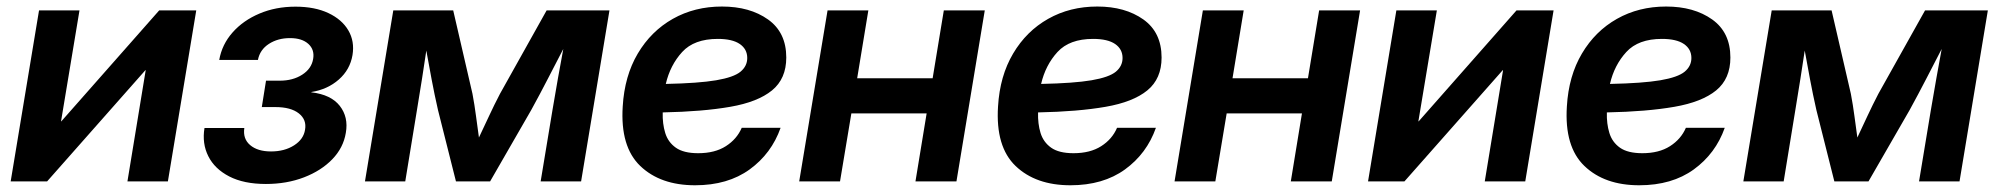

<svg xmlns="http://www.w3.org/2000/svg" viewBox="-20 -547 6026 579"><path d="M486.3 0H364.3L419.4 -335.4H418.5L122.1 0H12.2L97.7 -515.6H219.7L164.1 -181.2H165L460 -515.6H571.8Z M781.7 7.8Q715.3 7.8 671.4 -14.9Q627.4 -37.6 608.2 -75.9Q588.9 -114.3 596.7 -161.1H716.8Q711.9 -128.4 734.4 -109.4Q756.8 -90.3 797.4 -90.3Q837.9 -90.3 866.7 -108.6Q895.5 -127 899.9 -155.8Q905.3 -186 881.1 -205.1Q856.9 -224.1 810.5 -224.1H769.5L782.2 -303.7H823.7Q863.3 -303.7 891.4 -321.8Q919.4 -339.8 924.3 -369.1Q929.2 -397 909.9 -414.6Q890.6 -432.1 854.5 -432.1Q817.9 -432.1 790.8 -414.6Q763.7 -397 757.8 -366.2H641.1Q649.4 -413.1 681.4 -449.2Q713.4 -485.4 762.5 -506.1Q811.5 -526.9 871.1 -526.9Q929.2 -526.9 970.2 -507.6Q1011.2 -488.3 1030.5 -455.3Q1049.8 -422.4 1043 -380.9Q1035.6 -336.9 1001.7 -307.1Q967.8 -277.3 918.9 -269.5V-268.6Q978 -261.7 1004.6 -227.8Q1031.2 -193.8 1022.9 -146.5Q1015.6 -101.6 982.2 -66.9Q948.7 -32.2 896.7 -12.2Q844.7 7.8 781.7 7.8Z M1080.6 0 1166 -515.6H1346.7L1404.8 -264.2Q1411.1 -230.5 1415.5 -196.8Q1419.9 -163.1 1424.3 -132.3Q1439 -163.1 1454.6 -196.8Q1470.2 -230.5 1487.8 -264.2L1628.4 -515.6H1817.9L1732.4 0H1610.4L1646 -214.8Q1654.8 -268.1 1662.8 -312.3Q1670.9 -356.4 1678.7 -399.4Q1655.8 -355.5 1632.3 -309.8Q1608.9 -264.2 1582 -215.3L1458 0H1355L1300.8 -215.3Q1290 -262.7 1281.7 -307.1Q1273.4 -351.6 1265.6 -394.5Q1259.3 -353 1252.7 -309.8Q1246.1 -266.6 1237.3 -214.8L1202.1 0Z M2076.2 11.7Q1971.7 11.7 1910.9 -46.4Q1850.1 -104.5 1857.9 -226.1Q1863.3 -317.9 1903.3 -385.5Q1943.4 -453.1 2009 -490.2Q2074.7 -527.3 2157.2 -527.3Q2241.2 -527.3 2296.1 -488.3Q2351.1 -449.2 2351.1 -373.5Q2351.1 -309.6 2308.1 -274.4Q2265.1 -239.3 2182.1 -224.9Q2099.1 -210.4 1978.5 -208Q1977.5 -173.8 1986.1 -146Q1994.6 -118.2 2018.1 -101.6Q2041.5 -85 2085.4 -85Q2135.7 -85 2168.9 -106.2Q2202.1 -127.4 2216.8 -161.6H2334Q2306.6 -84 2240.7 -36.1Q2174.8 11.7 2076.2 11.7ZM1987.8 -293.9Q2086.4 -295.9 2139.6 -304.9Q2192.9 -314 2213.1 -330.8Q2233.4 -347.7 2233.4 -372.1Q2233.4 -398.9 2210.9 -414.3Q2188.5 -429.7 2144.5 -429.7Q2073.2 -429.7 2037.1 -390.1Q2001 -350.6 1987.8 -293.9Z M2598.6 -515.6 2564.9 -311H2792.5L2826.2 -515.6H2949.7L2864.3 0H2740.7L2774.4 -205.1H2547.4L2513.2 0H2390.1L2475.6 -515.6Z M3208 11.7Q3103.5 11.7 3042.7 -46.4Q2981.9 -104.5 2989.7 -226.1Q2995.1 -317.9 3035.2 -385.5Q3075.2 -453.1 3140.9 -490.2Q3206.5 -527.3 3289.1 -527.3Q3373 -527.3 3428 -488.3Q3482.9 -449.2 3482.9 -373.5Q3482.9 -309.6 3439.9 -274.4Q3397 -239.3 3314 -224.9Q3231 -210.4 3110.4 -208Q3109.4 -173.8 3117.9 -146Q3126.5 -118.2 3149.9 -101.6Q3173.3 -85 3217.3 -85Q3267.6 -85 3300.8 -106.2Q3334 -127.4 3348.6 -161.6H3465.8Q3438.5 -84 3372.6 -36.1Q3306.6 11.7 3208 11.7ZM3119.6 -293.9Q3218.3 -295.9 3271.5 -304.9Q3324.7 -314 3345 -330.8Q3365.2 -347.7 3365.2 -372.1Q3365.2 -398.9 3342.8 -414.3Q3320.3 -429.7 3276.4 -429.7Q3205.1 -429.7 3168.9 -390.1Q3132.8 -350.6 3119.6 -293.9Z M3730.5 -515.6 3696.8 -311H3924.3L3958 -515.6H4081.5L3996.1 0H3872.6L3906.2 -205.1H3679.2L3645 0H3522L3607.4 -515.6Z M4579.6 0H4457.5L4512.7 -335.4H4511.7L4215.3 0H4105.5L4190.9 -515.6H4313L4257.3 -181.2H4258.3L4553.2 -515.6H4665Z M4923.3 11.7Q4818.8 11.7 4758.1 -46.4Q4697.3 -104.5 4705.1 -226.1Q4710.4 -317.9 4750.5 -385.5Q4790.5 -453.1 4856.2 -490.2Q4921.9 -527.3 5004.4 -527.3Q5088.4 -527.3 5143.3 -488.3Q5198.2 -449.2 5198.2 -373.5Q5198.2 -309.6 5155.3 -274.4Q5112.3 -239.3 5029.3 -224.9Q4946.3 -210.4 4825.7 -208Q4824.7 -173.8 4833.3 -146Q4841.8 -118.2 4865.2 -101.6Q4888.7 -85 4932.6 -85Q4982.9 -85 5016.1 -106.2Q5049.3 -127.4 5064 -161.6H5181.2Q5153.8 -84 5087.9 -36.1Q5022 11.7 4923.3 11.7ZM4835 -293.9Q4933.6 -295.9 4986.8 -304.9Q5040 -314 5060.3 -330.8Q5080.6 -347.7 5080.6 -372.1Q5080.6 -398.9 5058.1 -414.3Q5035.6 -429.7 4991.7 -429.7Q4920.4 -429.7 4884.3 -390.1Q4848.1 -350.6 4835 -293.9Z M5237.3 0 5322.8 -515.6H5503.4L5561.5 -264.2Q5567.9 -230.5 5572.3 -196.8Q5576.7 -163.1 5581.1 -132.3Q5595.7 -163.1 5611.3 -196.8Q5627 -230.5 5644.5 -264.2L5785.2 -515.6H5974.6L5889.2 0H5767.1L5802.7 -214.8Q5811.5 -268.1 5819.6 -312.3Q5827.6 -356.4 5835.4 -399.4Q5812.5 -355.5 5789.1 -309.8Q5765.6 -264.2 5738.8 -215.3L5614.7 0H5511.7L5457.5 -215.3Q5446.8 -262.7 5438.5 -307.1Q5430.2 -351.6 5422.4 -394.5Q5416 -353 5409.4 -309.8Q5402.8 -266.6 5394 -214.8L5358.9 0Z"/></svg>

Font: Inter Display SemiBold
Style: Italic
Weight: 600
Italic angle: -9.39999°
Designer: Rasmus Andersson
Foundry: rsms
Version: Version 4.000;git-a52131595